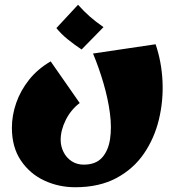

<svg xmlns="http://www.w3.org/2000/svg" viewBox="-20 -541 734 807"><path d="M296 246Q227 246 166.5 218Q106 190 68 134Q30 78 30 -4Q30 -56 48 -108Q66 -160 102 -205.5Q138 -251 193 -283L315 -108Q278 -80 256.5 -37Q235 6 235 47Q235 74 247 98Q259 122 281 136.5Q303 151 332 151Q382 151 408.5 122Q435 93 442.5 44Q450 -5 442 -65.5Q434 -126 415 -191Q396 -256 371 -316L634 -355Q659 -282 663 -200Q667 -118 648 -39Q629 40 585 104.5Q541 169 469 207.5Q397 246 296 246ZM323 -333Q294 -352 265.5 -375Q237 -398 217 -423L308 -521Q333 -493 358 -471Q383 -449 415 -427Z"/></svg>

Font: Marhey
Style: Bold
Weight: 700
Designer: Nur Syamsi & Bustanul Arifin
Foundry: Namelatype
Version: Version 1.000